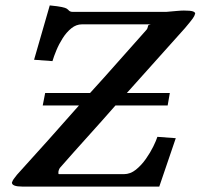

<svg xmlns="http://www.w3.org/2000/svg" viewBox="-20 -690 742 710"><path d="M198 -46H438Q462 -46 482.5 -62.5Q503 -79 519.5 -102.5Q536 -126 547 -148.5Q558 -171 562 -184L630 -179L569 0H63Q24 0 24 -15Q24 -16 24.5 -16Q25 -16 25 -17Q27 -25 43 -44Q102 -109 158 -171.5Q214 -234 272 -300H138L147 -346H313Q366 -404 417.5 -462.5Q469 -521 521 -579Q524 -582 525.5 -586.5Q527 -591 528 -596Q531 -599 538 -600H283Q262 -600 244 -585.5Q226 -571 212 -549Q198 -527 188.5 -504Q179 -481 174 -464L106 -469L164 -670Q195 -667 208.5 -664Q222 -661 226 -658.5Q230 -656 232 -654Q235 -650 239 -648Q243 -646 250 -646H594Q617 -648 633.5 -649.5Q650 -651 660 -651Q684 -651 693 -648Q702 -645 702 -639Q702 -639 701.5 -639.5Q701 -640 701 -638Q700 -632 693 -622Q686 -612 664 -586L449 -346H608L600 -300H407Q357 -243 305.5 -186Q254 -129 204 -72Q198 -66 196 -55Q195 -46 198 -46Z"/></svg>

Font: Libertinus Serif Semibold Italic
Style: Regular
Weight: 600
Italic angle: -11.5°
Designer: Philipp H. Poll, Khaled Hosny
Foundry: Caleb Maclennan
Version: Version 7.051;RELEASE